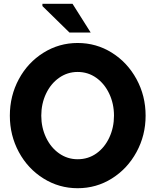

<svg xmlns="http://www.w3.org/2000/svg" viewBox="-20 -981 821 1014"><path d="M32 -370Q32 -475 79.5 -563Q127 -651 209.5 -702.5Q292 -754 390 -754Q489 -754 571 -702.5Q653 -651 701 -563Q749 -475 749 -370Q749 -266 701 -178Q653 -90 571 -38.5Q489 13 390 13Q292 13 209.5 -38.5Q127 -90 79.5 -178Q32 -266 32 -370ZM582 -370Q582 -433 557 -486Q532 -539 488.5 -570Q445 -601 390 -601Q336 -601 292 -570Q248 -539 223 -486Q198 -433 198 -370Q198 -308 223 -255Q248 -202 292 -171Q336 -140 390 -140Q446 -140 489.5 -171Q533 -202 557.5 -255Q582 -308 582 -370ZM347 -809 204 -949V-961H363L459 -809Z"/></svg>

Font: Arvo
Style: Bold
Weight: 700
Designer: Anton Koovit (Cyrillic Expansion: Cyreal)
Foundry: Anton Koovit, Yassin Baggar
Version: Version 3.000